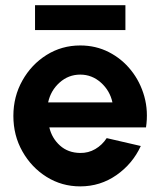

<svg xmlns="http://www.w3.org/2000/svg" viewBox="-20 -684 600 718"><path d="M280 13Q211 13 154.2 -22.5Q97.5 -58 63.8 -117.8Q30 -177.5 30 -250.5Q30 -323 63.8 -383Q97.5 -443 154.2 -478.5Q211 -514 280 -514Q338.5 -514 387.2 -489Q436 -464 470.2 -421Q504.5 -378 519.8 -323Q535 -268 526 -207.5H164.5Q174 -167 204.2 -139.8Q234.5 -112.5 280 -112Q310.5 -111.5 336.2 -126.5Q362 -141.5 379 -167.5L506.5 -138Q476 -71.5 415.5 -29.2Q355 13 280 13ZM160 -301H400.5Q391 -345 357.5 -375Q324 -405 280 -405Q236 -405 202.8 -375.2Q169.5 -345.5 160 -301ZM111 -664.5H449V-571.5H111Z"/></svg>

Font: Urbanist
Style: Bold
Weight: 700
Designer: Corey Hu
Foundry: Corey Hu
Version: Version 1.330; ttfautohint (v1.8.4.7-5d5b)